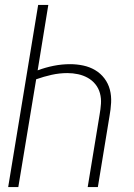

<svg xmlns="http://www.w3.org/2000/svg" viewBox="-20 -755 540 775"><path d="M13 0 134 -735H175L132 -471Q164 -483 197 -489.5Q230 -496 263 -496Q290 -496 316 -490.5Q342 -485 364 -472Q386 -459 401.5 -438.5Q417 -418 423.5 -393Q430 -368 428.5 -340.5Q427 -313 422 -286L375 0H334L382 -292Q386 -314 387.5 -336Q389 -358 383.5 -378.5Q378 -399 365 -415Q352 -431 334 -441Q316 -451 295 -455.5Q274 -460 252 -460Q220 -460 188.5 -453Q157 -446 126 -435L54 0Z"/></svg>

Font: Iosevka SS18 Extralight
Style: Italic
Weight: 200
Italic angle: -9°
Monospace: yes
Designer: Belleve Invis
Foundry: Belleve Invis
Version: Version 25.1.1; ttfautohint (v1.8.4)